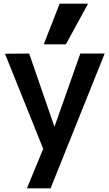

<svg xmlns="http://www.w3.org/2000/svg" viewBox="-20 -810 591 1040"><path d="M126 210 214 -4 7 -519 138 -520 274 -126H276L415 -520H547L254 210ZM337 -570H217L303 -790H457Z"/></svg>

Font: M PLUS 1 SemiBold
Style: Regular
Weight: 600
Designer: Coji Morishita
Foundry: UNDERFOREST DESIGN
Version: Version 1.001